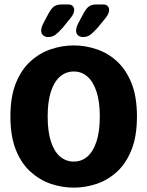

<svg xmlns="http://www.w3.org/2000/svg" viewBox="-20 -828 659 858"><path d="M310 10.5Q258 10.5 208 -6.2Q158 -23 116.8 -60Q75.5 -97 51 -158Q26.5 -219 26.5 -307.5Q26.5 -396 51 -456.8Q75.5 -517.5 116.8 -554.5Q158 -591.5 208 -608.2Q258 -625 310 -625Q361 -625 411.2 -608.2Q461.5 -591.5 502.2 -554.5Q543 -517.5 567.5 -456.8Q592 -396 592 -307.5Q592 -219 567.5 -158Q543 -97 502.2 -60Q461.5 -23 411.2 -6.2Q361 10.5 310 10.5ZM310 -106Q345 -106 371 -128.8Q397 -151.5 411.5 -196.5Q426 -241.5 426 -307.5Q426 -373 411.5 -417.8Q397 -462.5 371 -485.5Q345 -508.5 310 -508.5Q274.5 -508.5 248 -485.5Q221.5 -462.5 207.2 -417.8Q193 -373 193 -307.5Q193 -241.5 207.2 -196.5Q221.5 -151.5 248 -128.8Q274.5 -106 310 -106ZM328.5 -721.5 347.5 -757.5Q362.5 -787 375 -797.5Q387.5 -808 411 -808H442Q454 -808 460.8 -801.2Q467.5 -794.5 467.5 -783.5Q467.5 -766.5 451 -746.5L417.5 -705.5Q397.5 -683 384 -672.8Q370.5 -662.5 350 -662.5Q338 -662.5 329 -670Q320 -677.5 320 -691Q320 -704 328.5 -721.5ZM172.5 -721.5 191.5 -757.5Q206.5 -787 219 -797.5Q231.5 -808 255.5 -808H286Q298 -808 304.8 -801.2Q311.5 -794.5 311.5 -783.5Q311.5 -766.5 294.5 -746.5L261.5 -705.5Q241.5 -683 228 -672.8Q214.5 -662.5 194 -662.5Q182 -662.5 173 -670Q164 -677.5 164 -691Q164 -704 172.5 -721.5Z"/></svg>

Font: Sono Monospace
Style: Bold
Weight: 700
Designer: Tyler Finck
Foundry: Tyler Finck
Version: Version 2.112